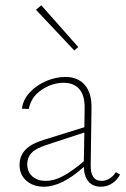

<svg xmlns="http://www.w3.org/2000/svg" viewBox="-20 -703 478 726"><path d="M434 -43Q423 -22 404 -9.5Q385 3 361 3Q332 3 315 -16Q298 -35 297 -72Q214 3 146 3Q106 3 80 -19.5Q54 -42 54 -80Q54 -113 76 -136.5Q98 -160 148 -175L299 -222L300 -293Q301 -342 280 -366Q259 -390 221 -390Q177 -390 137 -363Q97 -336 89 -291L63 -292Q67 -326 92.5 -353.5Q118 -381 154.5 -396.5Q191 -412 227 -412Q275 -412 301 -381.5Q327 -351 326 -295L323 -80Q321 -19 365 -19Q379 -19 393.5 -27.5Q408 -36 418 -52ZM153 -19Q184 -19 218 -37Q252 -55 297 -93L299 -202L156 -155Q115 -142 99 -124.5Q83 -107 83 -83Q83 -53 102.5 -36Q122 -19 153 -19ZM116 -666 136 -683 276 -525 261 -512Z"/></svg>

Font: Ysabeau Extralight
Style: Regular
Weight: 200
Designer: Christian Thalmann (Catharsis Fonts)
Version: Version 0.003